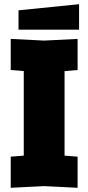

<svg xmlns="http://www.w3.org/2000/svg" viewBox="-20 -889 420 913"><path d="M31 4V-144L93 -149V-551L31 -556V-704L190 -696L349 -704V-556L287 -551V-149L349 -144V4L190 -4ZM68 -748V-840L356 -869V-748Z"/></svg>

Font: Tektur SemiCondensed ExtraBold
Style: Regular
Weight: 800
Width: 4
Designer: Adam Jagosz
Foundry: Adam Jagosz
Version: Version 1.005;gftools[0.9.30]